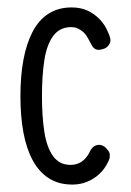

<svg xmlns="http://www.w3.org/2000/svg" viewBox="-20 -486 352 517"><path d="M175 11Q138 11 111.5 -6Q85 -23 68 -54.5Q51 -86 43 -129.5Q35 -173 35 -227Q35 -281 43 -324.5Q51 -368 67.5 -400Q84 -432 110.5 -449Q137 -466 173 -466Q197 -466 215.5 -457.5Q234 -449 248.5 -434Q263 -419 271 -399Q275 -391 277 -382Q279 -373 273 -365Q269 -359 263 -356Q257 -353 249 -352Q234 -350 226 -366Q220 -378 214.5 -387Q209 -396 202 -401.5Q195 -407 188 -410Q181 -413 172 -413Q141 -413 123.5 -389.5Q106 -366 99.5 -324.5Q93 -283 93 -227Q93 -172 99.5 -130.5Q106 -89 123 -65.5Q140 -42 170 -42Q181 -42 191 -46Q201 -50 209 -58.5Q217 -67 222 -78Q227 -88 233.5 -92Q240 -96 246 -96Q253 -96 259 -92.5Q265 -89 271 -81Q275 -76 275.5 -70.5Q276 -65 275 -60Q274 -55 271 -50Q262 -31 247.5 -17.5Q233 -4 214.5 3.5Q196 11 175 11Z"/></svg>

Font: Fredoka Condensed Light
Style: Regular
Weight: 300
Width: 3
Designer: Ben Nathan
Foundry: Milena B. Brandão, Ben Nathan
Version: Version 2.001